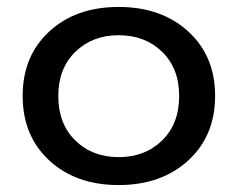

<svg xmlns="http://www.w3.org/2000/svg" viewBox="-20 -515 681 550"><path d="M519.3 -55.4Q442.4 15.1 319.8 15.1Q197.3 15.1 121.1 -55.4Q44.9 -126 44.9 -240.2Q44.9 -354.5 121.1 -424.8Q197.3 -495.1 319.8 -495.1Q442.4 -495.1 519.3 -424.8Q596.2 -354.5 596.2 -240.2Q596.2 -126 519.3 -55.4ZM319.8 -64.9Q395.5 -64.9 444.3 -112.5Q493.2 -160.2 493.2 -240.2Q493.2 -319.3 444.3 -366.7Q395.5 -414.1 319.8 -414.1Q244.6 -414.1 195.8 -366.5Q147 -318.8 147 -240.2Q147 -160.2 195.8 -112.5Q244.6 -64.9 319.8 -64.9Z"/></svg>

Font: Prompt
Style: Regular
Weight: 400
Designer: Katatrad Team
Foundry: CadsonDemak
Version: Version 1.000;PS 001.000;hotconv 1.0.88;makeotf.lib2.5.64775